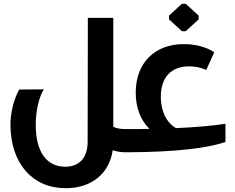

<svg xmlns="http://www.w3.org/2000/svg" viewBox="-20 -801 1236 1010"><path d="M643 -122C612 -122 591 -126 576 -134V-707H442V-601L441 -73V-55C441 28 398 76 323 76C224 76 168 -4 168 -144C168 -218 185 -292 211 -331L81 -330C52 -279 34 -204 35 -139C38 60 151 189 326 189C462 189 555 112 573 -11C592 -4 615 0 643 0Z M957 -637 1025 -699V-719L957 -781H937L869 -719V-699L937 -637ZM1166 -150C1103 -140 1019 -132 906 -127C854 -157 826 -218 826 -292C826 -396 882 -452 975 -452C1008 -452 1039 -445 1065 -433L1107 -526C1066 -554 1007 -569 947 -569C793 -569 694 -469 694 -314C694 -241 715 -174 766 -123C728 -122 687 -122 643 -122H639C602 -122 565 -90 565 -67C565 -38 602 0 639 0H653C905 -1 1073 -22 1166 -54Z"/></svg>

Font: Hejaz SemiBold
Style: Regular
Weight: 600
Designer: Bandar Raffah (Arabic) and Santiago Orozco (Latin)
Foundry: Caramella and Typemade
Version: Version 1.010;hotconv 1.0.109;makeotfexe 2.5.65596